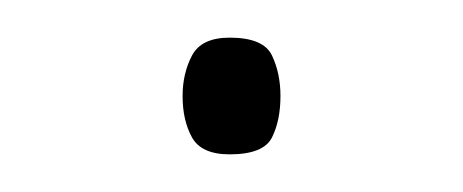

<svg xmlns="http://www.w3.org/2000/svg" viewBox="-20 -167 246 102"><path d="M77 -116Q77 -128 82 -137.5Q87 -147 102 -147Q120 -147 124.5 -137.5Q129 -128 129 -116Q129 -103 124.5 -94Q120 -85 102 -85Q87 -85 82 -94Q77 -103 77 -116Z"/></svg>

Font: Noto Sans Telugu UI SemiCondensed Thin
Style: Regular
Weight: 100
Width: 4
Designer: Jelle Bosma - Monotype Design Team
Foundry: Monotype Imaging Inc.
Version: Version 2.005; ttfautohint (v1.8.4.7-5d5b)